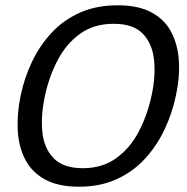

<svg xmlns="http://www.w3.org/2000/svg" viewBox="-20 -696 707 726"><path d="M279 10Q199 10 149 -18Q99 -46 74.5 -94.5Q50 -143 47 -205Q44 -267 58 -334Q72 -402 101.5 -463.5Q131 -525 176 -573Q221 -621 283 -648.5Q345 -676 425 -676Q504 -676 554 -648.5Q604 -621 628.5 -573Q653 -525 656.5 -463.5Q660 -402 645 -334Q631 -267 601.5 -205Q572 -143 527 -94.5Q482 -46 420 -18Q358 10 279 10ZM293 -60Q367 -60 419.5 -98Q472 -136 504.5 -198Q537 -260 553 -334Q569 -408 562.5 -469.5Q556 -531 520 -568.5Q484 -606 410 -606Q335 -606 283 -568.5Q231 -531 198.5 -469.5Q166 -408 150 -334Q134 -260 140 -198Q146 -136 182.5 -98Q219 -60 293 -60Z"/></svg>

Font: Epunda Sans
Style: Italic
Weight: 400
Italic angle: -12.0243°
Designer: Simon Atzbach
Foundry: typofactur
Version: Version 2.204; ttfautohint (v1.8.4.7-5d5b)